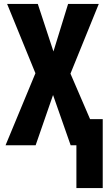

<svg xmlns="http://www.w3.org/2000/svg" viewBox="-20 -734 540 970"><path d="M366 216V0H353V-132H499V216ZM8 0 159 -364 16 -714H171L250 -474L324 -714H479L336 -362L492 0H337L248 -254L160 0Z"/></svg>

Font: Noto Sans Mono Condensed Extra
Style: Regular
Weight: 800
Width: 3
Designer: Monotype Design Team
Foundry: Monotype Imaging Inc.
Version: Version 1.900